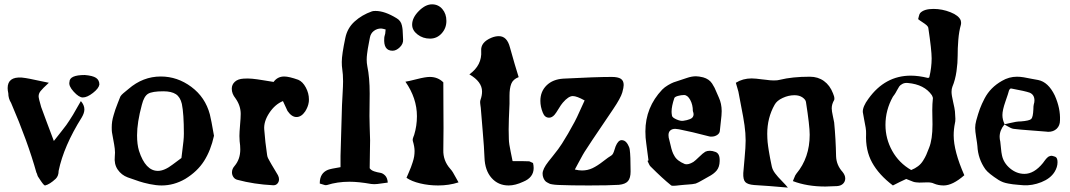

<svg xmlns="http://www.w3.org/2000/svg" viewBox="-20 -851 4909 881"><path d="M369.1 -506.8Q298.8 -506.8 298.8 -475.1Q293.9 -457 318.1 -430.4Q342.3 -403.8 359.9 -403.8Q379.9 -403.8 406.5 -424.6Q433.1 -445.3 436 -462.9Q436 -483.4 420.7 -493.7Q405.3 -503.9 369.1 -506.8ZM204.1 -471.2Q189 -474.1 161.9 -480Q134.8 -485.8 116.5 -489.5Q98.1 -493.2 80.1 -495.1Q15.1 -499.5 15.1 -446.8Q15.1 -436 18.1 -422.9Q18.1 -398.9 30.8 -378.9Q107.4 -201.2 147 -59.1Q148.9 -56.6 150.9 -49.6Q152.8 -42.5 154.8 -40Q156.2 -38.1 160.6 -31.2Q165 -24.4 168 -20Q170.9 -15.6 174.8 -10.5Q178.7 -5.4 181.6 -2.7Q184.6 0 187 0Q208 -4.9 235.8 -30.8Q249 -43.9 249 -66.9Q272.5 -180.7 355 -312Q367.2 -332.5 367.2 -349.1Q367.2 -368.7 351.1 -387.2Q345.2 -377.4 334.2 -357.9Q323.2 -338.4 314.9 -324.2Q306.6 -310.1 298.8 -298.8Q288.1 -280.8 262.5 -249Q236.8 -217.3 227.1 -204.1Q213.9 -238.3 194.1 -291.7Q174.3 -345.2 168.9 -359.9Q157.2 -399.4 157.2 -409.2Q157.2 -421.9 166.3 -433.3Q175.3 -444.8 204.1 -471.2Z M961.9 -228Q949.2 -301.8 942.9 -326.2Q921.9 -404.8 857.9 -452.4Q793.9 -500 717.8 -500Q635.7 -500 569.8 -442.9Q565.9 -439.5 555.2 -430.9Q544.4 -422.4 538.1 -415.8Q531.7 -409.2 529.8 -401.9Q527.8 -396.5 520 -377Q512.2 -357.4 509.3 -348.4Q506.3 -339.4 501.5 -323.2Q496.6 -307.1 494.6 -293.5Q492.7 -279.8 492.7 -266.1Q492.7 -251 493.7 -244.1Q495.1 -233.4 499.8 -210.2Q504.4 -187 506.6 -168.7Q508.8 -150.4 506.8 -133.8Q502.9 -98.1 520 -73Q537.1 -47.9 565.9 -37.1Q602.1 -24.4 619.4 -18.6Q636.7 -12.7 666.7 -6.3Q696.8 0 721.7 0Q777.8 0 829.6 -29.8Q885.7 -64 916.5 -112.5Q947.3 -161.1 961.9 -228ZM812.5 -126 772.5 -96.2Q734.4 -66.9 704.6 -66.9Q647.5 -66.9 617.7 -159.2Q608.9 -188.5 608.9 -230Q608.9 -289.1 630.9 -370.1Q640.6 -409.2 659.4 -420.7Q678.2 -432.1 729.5 -432.1Q766.6 -432.1 786.9 -418.9Q807.1 -405.8 814.5 -374Q823.7 -328.6 823.7 -237.8Q823.7 -221.7 821.8 -203.4Q819.8 -185.1 816.9 -162.1Q814 -139.2 812.5 -126Z M1235.4 -475.1Q1222.2 -477.1 1190.2 -482.4Q1158.2 -487.8 1137.7 -489.7Q1117.2 -491.7 1097.7 -490.2Q1071.8 -488.8 1057.6 -475.8Q1043.5 -462.9 1043.5 -443.8Q1043.5 -420.9 1060.5 -399.9Q1084.5 -366.2 1084.5 -328.1Q1084.5 -311 1081.5 -277.3Q1078.6 -243.7 1078.6 -227.1Q1078.6 -210.9 1079.6 -203.1Q1082.5 -183.6 1082.5 -165Q1082.5 -120.6 1056.6 -89.8Q1044.4 -76.2 1044.4 -60.1Q1044.4 -48.3 1051 -38.6Q1057.6 -28.8 1069.3 -25.9Q1145.5 -5.4 1232.4 -1Q1244.6 0 1252.4 -8.1Q1260.3 -16.1 1260.3 -28.8Q1260.3 -37.1 1255.4 -46.9Q1250.5 -56.2 1240.5 -72Q1230.5 -87.9 1226.6 -95.2Q1224.6 -99.1 1218.8 -108.9Q1212.9 -118.7 1209.7 -125.7Q1206.5 -132.8 1205.6 -140.1Q1196.8 -198.2 1192.4 -257.8Q1189.9 -293.9 1215.8 -333Q1241.7 -372.1 1278.3 -387.2Q1295.4 -349.1 1299.3 -341.8Q1318.4 -314 1340.3 -314Q1362.8 -314 1380.4 -339.8Q1393.6 -360.8 1396.5 -380.9Q1397.5 -384.8 1397.5 -395Q1397.5 -422.9 1383.3 -449.5Q1369.1 -476.1 1348.6 -484.9Q1306.2 -500 1284.2 -500Q1253.4 -500 1235.4 -475.1Z M1676.3 -79.1Q1676.3 -100.6 1677.2 -143.3Q1678.2 -186 1678.2 -207Q1678.2 -227.1 1676.3 -269Q1675.3 -286.1 1675.3 -318.8Q1675.3 -335.9 1675.8 -370.1Q1676.3 -404.3 1676.3 -421.9Q1676.3 -495.6 1665.5 -546.9Q1662.6 -561.5 1662.6 -577.1Q1662.6 -588.9 1664.3 -603Q1666 -617.2 1667.7 -627.2Q1669.4 -637.2 1672.6 -653.8Q1675.8 -670.4 1677.2 -678.2Q1680.7 -697.8 1695.3 -709Q1710 -720.2 1728.5 -720.2Q1733.9 -720.2 1749.5 -715.8Q1749 -712.9 1748.5 -706.3Q1748 -699.7 1747.6 -696.8Q1747.1 -694.3 1745.1 -687.5Q1743.2 -680.7 1743.2 -676.8Q1738.8 -618.2 1781.2 -618.2Q1798.3 -618.2 1814.7 -634.3Q1831.1 -650.4 1829.6 -669.9Q1829.1 -676.8 1828.6 -690.9Q1828.1 -705.1 1827.4 -713.9Q1826.7 -722.7 1824.2 -733.9Q1821.8 -745.1 1815.7 -753.4Q1809.6 -761.7 1800.3 -767.1Q1745.6 -800.8 1703.1 -800.8Q1691.4 -800.8 1686.5 -798.8Q1640.6 -782.7 1607.2 -752.4Q1573.7 -722.2 1564.5 -676.8Q1548.3 -600.1 1548.3 -566.9Q1548.3 -546.4 1550.3 -535.2Q1554.2 -509.8 1554.2 -478Q1554.2 -458 1552 -420.9Q1549.8 -383.8 1549.3 -369.1Q1548.3 -330.1 1545.9 -252.7Q1543.5 -175.3 1542.5 -136.2V-84Q1497.6 -76.7 1484.9 -71.8Q1447.3 -56.6 1447.3 -10.7Q1447.3 -9.8 1447.3 -8.8Q1451.7 -7.8 1459.7 -5.1Q1467.8 -2.4 1470.9 -1.7Q1474.1 -1 1480.5 -2Q1527.8 -17.1 1583.5 -17.1Q1625.5 -17.1 1683.6 -6.8Q1688.5 -5.9 1697.3 -5.9Q1709 -5.9 1730.7 -9.3Q1752.4 -12.7 1759.3 -13.2Q1757.8 -34.7 1747.1 -45.7Q1736.3 -56.6 1723.9 -58.3Q1711.4 -60.1 1697.3 -64.7Q1683.1 -69.3 1676.3 -79.1Z M1953.1 -673.8Q1984.9 -673.8 2006.6 -697.8Q2028.3 -721.7 2028.3 -754.9Q2028.3 -787.6 2009.8 -809.3Q1991.2 -831.1 1962.4 -831.1Q1932.1 -831.1 1901.6 -800.3Q1871.1 -769.5 1871.1 -737.8Q1871.1 -711.9 1895.8 -692.9Q1920.4 -673.8 1953.1 -673.8ZM2084 -14.2Q2078.6 -22.9 2071.3 -36.9Q2064 -50.8 2058.1 -60.3Q2052.2 -69.8 2045.4 -77.1Q2012.7 -114.3 2014.2 -163.1Q2015.1 -196.3 2015.1 -263.2Q2015.1 -296.4 2014.6 -366.2Q2014.2 -436 2014.2 -473.1Q1989.3 -498 1952.1 -498Q1932.1 -498 1893.1 -488Q1854 -478 1840.3 -476.1Q1893.1 -400.4 1893.1 -317.9Q1893.1 -273.4 1880.4 -231.9Q1879.9 -231 1876.7 -222.4Q1873.5 -213.9 1873.8 -212.9Q1874 -211.9 1874 -205.1Q1882.3 -177.7 1882.3 -158.2Q1882.3 -146 1880.4 -133.5Q1878.4 -121.1 1873.5 -106.4Q1868.7 -91.8 1865.7 -83.7Q1862.8 -75.7 1855 -57.9Q1847.2 -40 1845.2 -35.2Q1868.2 -19 1907.7 -9.5Q1947.3 0 1990.2 0Q2040.5 0 2084 -14.2Z M2332 -111.8Q2331.1 -118.7 2323.2 -155Q2315.4 -191.4 2314.9 -211.9Q2314 -227.1 2314 -256.8Q2314 -294.9 2317.9 -375V-412.1Q2317.9 -445.3 2325.9 -466.3Q2334 -487.3 2359.9 -497.1Q2343.3 -549.3 2319.8 -633.8Q2306.6 -685.1 2269 -685.1Q2252.9 -685.1 2235.8 -678.2Q2184.6 -657.2 2188 -617.2Q2192.4 -551.8 2133.8 -509.8Q2191.9 -476.1 2191.9 -431.2Q2191.9 -412.6 2185.1 -394Q2183.1 -388.2 2183.1 -382.8Q2183.1 -379.4 2183.6 -375Q2184.1 -370.6 2184.8 -365.2Q2185.5 -359.9 2186 -356.9Q2188 -330.1 2194.8 -250.5Q2201.7 -170.9 2203.1 -127.9Q2205.1 -68.8 2235.6 -34.4Q2266.1 0 2314 0Q2344.2 0 2380.9 -17.1Q2428.7 -36.6 2428.7 -80.1Q2428.7 -91.3 2425.8 -103Q2410.2 -110.8 2408.7 -110.8Q2388.7 -111.8 2332 -111.8Z M2617.7 -73.2Q2623.5 -83.5 2634.5 -104.5Q2645.5 -125.5 2654.1 -140.4Q2662.6 -155.3 2671.4 -168Q2692.9 -201.7 2734.6 -262.9Q2776.4 -324.2 2793.5 -350.1Q2828.1 -401.4 2835.4 -426.8Q2841.8 -449.7 2841.8 -460.9Q2841.8 -481 2828.6 -489.5Q2815.4 -498 2786.6 -498Q2713.9 -498 2565.4 -490.2Q2516.6 -487.3 2488 -459.2Q2459.5 -431.2 2459.5 -388.2Q2459.5 -361.3 2470.7 -334Q2479.5 -311 2499.5 -311Q2512.7 -311 2524.4 -324.2Q2531.2 -332 2543 -351.6Q2554.7 -371.1 2562.5 -379.9Q2588.4 -410.2 2608.4 -410.2Q2626.5 -410.2 2662.6 -390.1Q2656.7 -378.4 2641.6 -344.2Q2626.5 -310.1 2616.7 -292Q2585.9 -234.4 2558.6 -191.9Q2550.3 -178.7 2541 -166.3Q2531.7 -153.8 2516.1 -134.3Q2500.5 -114.7 2496.6 -109.9Q2469.7 -75.7 2469.7 -54.2Q2469.7 -43.5 2473.6 -34.2Q2476.6 -27.3 2480.5 -22.2Q2484.4 -17.1 2490.7 -13.9Q2497.1 -10.7 2501 -8.5Q2504.9 -6.3 2513.9 -5.1Q2522.9 -3.9 2526.1 -3.4Q2529.3 -2.9 2540 -2.4Q2550.8 -2 2552.7 -2Q2595.7 0 2682.6 0Q2773.9 0 2819.8 -2.9Q2849.6 -5.9 2861.6 -20Q2873.5 -34.2 2873.5 -64Q2873.5 -137.7 2869.6 -164.1Q2868.2 -175.8 2860.8 -188.2Q2853.5 -200.7 2844.7 -205.1Q2838.9 -208 2832.5 -208Q2816.4 -208 2804.7 -179.2Q2803.2 -175.8 2799.8 -164.3Q2796.4 -152.8 2793 -146.5Q2789.6 -140.1 2784.7 -137.2Q2773.4 -130.9 2747.1 -110.4Q2720.7 -89.8 2698.5 -79.3Q2676.3 -68.8 2650.4 -68.8Q2635.7 -68.8 2617.7 -73.2Z M2955.6 -115.2 2951.2 -112.8Q2952.6 -109.9 2955.1 -104Q2957.5 -98.1 2960.2 -93.5Q2962.9 -88.9 2966.3 -85.9Q3020.5 -31.7 3057.6 -2Q3059.1 0 3062 0.7Q3064.9 1.5 3067.4 1.5Q3069.8 1.5 3074.5 1.2Q3079.1 1 3080.6 1Q3086.4 0.5 3099.1 -1Q3111.8 -2.4 3118.7 -2.9Q3124.5 -3.4 3135.7 -4.2Q3147 -4.9 3155.8 -5.9Q3164.6 -6.8 3172.4 -8.8Q3184.1 -13.2 3204.8 -25.4Q3225.6 -37.6 3230.5 -40Q3255.4 -52.7 3268.6 -68.8Q3281.7 -85 3282.2 -111.8Q3283.7 -146 3263.2 -153.8Q3249 -159.2 3237.3 -159.2Q3225.1 -159.2 3216.3 -154.8Q3205.6 -148.4 3188.2 -131.3Q3170.9 -114.3 3161.6 -107.9Q3138.2 -93.8 3122.6 -98.1Q3085.9 -113.3 3074.2 -136.2Q3068.4 -145.5 3064.5 -157Q3060.5 -168.5 3056.9 -185.1Q3053.2 -201.7 3051.3 -208Q3047.4 -219.7 3047.4 -231Q3047.4 -245.1 3055.7 -252.4Q3064 -259.8 3078.6 -259.8Q3083.5 -259.8 3095.2 -257.8Q3152.8 -246.6 3234.4 -225.1Q3237.3 -224.1 3244.6 -224.1Q3259.8 -224.1 3271.2 -231.9Q3282.7 -239.7 3283.2 -252Q3283.7 -262.7 3287.6 -293.2Q3291.5 -323.7 3291.5 -340.8Q3291.5 -375.5 3278.3 -403.8Q3274.4 -411.6 3268.8 -425.5Q3263.2 -439.5 3258.8 -448.2Q3254.4 -457 3247.6 -467.5Q3240.7 -478 3230.5 -485.1Q3220.2 -492.2 3206.5 -496.1Q3186 -501 3173.3 -501Q3153.8 -501 3131.3 -493.2Q3123.5 -490.2 3102.3 -483.6Q3081.1 -477.1 3070.8 -473.1Q3060.5 -469.2 3045.2 -460.2Q3029.8 -451.2 3018.6 -439.9Q2941.4 -358.4 2941.4 -248Q2941.4 -217.8 2945.3 -193.8Q2947.3 -181.2 2950.4 -154.5Q2953.6 -127.9 2955.6 -115.2ZM3159.2 -341.8Q3162.6 -331.5 3162.6 -327.1Q3162.6 -318.8 3158.4 -313.2Q3154.3 -307.6 3145.8 -304.4Q3137.2 -301.3 3131.6 -299.8Q3126 -298.3 3116.2 -296.9Q3103.5 -294.4 3084.2 -303Q3064.9 -311.5 3063.5 -319.8Q3061.5 -331.5 3061.5 -337.9Q3061.5 -363.8 3074.2 -400.9Q3076.2 -406.7 3090.8 -410.9Q3105.5 -415 3118.7 -415Q3134.8 -415 3147 -392.8Q3159.2 -370.6 3159.2 -341.8Z M3595.2 9.8Q3586.4 -1.5 3567.4 -20.8Q3548.3 -40 3536.6 -55.7Q3524.9 -71.3 3521.5 -86.9Q3521 -89.8 3517.8 -104.7Q3514.6 -119.6 3513.9 -124Q3513.2 -128.4 3510.7 -141.8Q3508.3 -155.3 3507.3 -161.6Q3506.3 -168 3504.6 -179.7Q3502.9 -191.4 3502.2 -199.2Q3501.5 -207 3501 -217.3Q3500.5 -227.5 3500.5 -236.8Q3500.5 -310.5 3534.2 -370.1Q3544.4 -389.2 3571.3 -401.6Q3598.1 -414.1 3625.5 -414.1Q3647.9 -414.1 3662.6 -403.8Q3676.8 -393.6 3678.2 -382.8Q3695.3 -273.9 3695.3 -232.9Q3695.3 -127.4 3634.3 -54.2Q3631.3 -50.8 3628.9 -45.9Q3626.5 -41 3623.5 -33Q3620.6 -24.9 3618.2 -20Q3683.1 4.9 3767.6 4.9Q3785.2 4.9 3821.3 2.9Q3838.9 1.5 3848.6 -8.3Q3858.4 -18.1 3858.4 -32.2Q3858.4 -46.9 3846.2 -62Q3817.9 -93.3 3816.4 -133.8Q3814.9 -213.4 3807.6 -289.1Q3806.6 -296.4 3801.5 -319.1Q3796.4 -341.8 3796.4 -354Q3796.4 -373 3807.6 -392.1Q3808.6 -394 3808.6 -398.9Q3808.6 -408.2 3802.2 -422.9Q3788.1 -459.5 3760.7 -479.2Q3733.4 -499 3696.3 -499Q3615.2 -499 3558.6 -484.9Q3548.8 -481.9 3531.2 -481.9Q3514.6 -481.9 3494.6 -484.9Q3487.3 -485.4 3474.4 -487.1Q3461.4 -488.8 3450.2 -490Q3439 -491.2 3429.2 -491.2Q3388.2 -491.2 3356.4 -471.2Q3358.4 -463.4 3362.5 -450.2Q3366.7 -437 3368.2 -430.2Q3371.6 -409.7 3381.3 -361.1Q3391.1 -312.5 3396.2 -276.4Q3401.4 -240.2 3401.4 -206.1Q3401.4 -177.2 3396.5 -124.3Q3391.6 -71.3 3390.6 -57.1Q3389.2 -26.9 3399.9 -15.6Q3410.6 -4.4 3440.4 -2Q3502.4 1.5 3595.2 9.8Z M4404.8 -46.9Q4356 -157.7 4356 -230Q4356 -257.8 4361.8 -286.1Q4363.8 -292 4363.8 -306.2Q4363.8 -315.4 4361.8 -339.8Q4360.8 -352.1 4353.5 -383.3Q4346.2 -414.6 4346.2 -429.2Q4346.2 -443.8 4350.1 -453.1Q4363.3 -484.4 4368.9 -523.9Q4374.5 -563.5 4374.3 -595.5Q4374 -627.4 4377.2 -667.5Q4380.4 -707.5 4389.2 -737.8Q4390.1 -739.7 4390.1 -745.1Q4390.1 -750 4388.2 -757.8Q4379.4 -779.8 4341.3 -794.9Q4303.2 -810.1 4263.2 -810.1Q4219.7 -810.1 4202.1 -791Q4198.7 -787.1 4196 -775.6Q4193.4 -764.2 4192.9 -763.2Q4199.2 -757.8 4212.2 -749.5Q4225.1 -741.2 4231.9 -735.1Q4238.8 -729 4239.7 -722.2Q4254.9 -620.6 4254.9 -583Q4254.9 -541.5 4244.1 -496.1L4238.8 -493.2Q4194.8 -503.9 4159.2 -503.9Q4041 -503.9 3964.8 -397.9Q3938 -361.8 3939 -336.9Q3940.9 -322.8 3945.3 -301.8Q3949.7 -280.8 3952.1 -265.4Q3954.6 -250 3954.1 -236.8Q3950.7 -161.6 3981.7 -105.2Q4012.7 -48.8 4077.1 0Q4111.8 -18.1 4138.2 -29.8Q4144 -27.8 4153.6 -23.7Q4163.1 -19.5 4170.4 -17.1Q4177.7 -14.6 4185.1 -14.2Q4189.9 -13.2 4198.7 -13.2Q4205.6 -13.2 4217.8 -13.7Q4230 -14.2 4235.8 -14.2Q4254.4 -14.2 4265.1 -8.8Q4285.6 0 4310.1 0Q4351.1 0 4404.8 -46.9ZM4161.1 -70.8Q4105 -103 4074 -158.7Q4043 -214.4 4043 -277.8Q4043 -346.2 4077.1 -407.2Q4077.6 -408.2 4085 -418Q4088.9 -423.3 4095.2 -435.5Q4101.6 -447.8 4106.2 -454.3Q4110.8 -460.9 4121.3 -466.3Q4131.8 -471.7 4146 -470.2Q4221.7 -463.4 4255.9 -414.1Q4261.2 -403.3 4260.7 -400.9Q4257.8 -374 4257.8 -345.2Q4257.8 -334 4258.3 -312.5Q4258.8 -291 4258.8 -279.8Q4258.8 -211.4 4243.2 -172.9Q4235.4 -152.3 4230.2 -140.6Q4225.1 -128.9 4215.6 -113.8Q4206.1 -98.6 4192.6 -88.4Q4179.2 -78.1 4161.1 -70.8Z M4630.9 -259.8Q4624.5 -260.7 4617.7 -263.9Q4610.8 -267.1 4602.3 -272.2Q4593.8 -277.3 4588.9 -279.8Q4566.9 -253.4 4566.9 -223.1Q4566.9 -212.9 4569.8 -201.2Q4570.8 -195.3 4572.8 -172.9Q4574.7 -150.4 4577.6 -138.2Q4585 -103 4615 -78.1Q4645 -53.2 4680.7 -53.2Q4725.1 -53.2 4765.6 -103Q4767.1 -105 4771.5 -111.1Q4775.9 -117.2 4777.6 -119.1Q4779.3 -121.1 4783.2 -125.5Q4787.1 -129.9 4790 -131.6Q4793 -133.3 4797.1 -134.8Q4801.3 -136.2 4805.7 -136.2Q4808.6 -136.2 4821.8 -131.8Q4832.5 -127.4 4832.5 -106.9Q4832.5 -84 4818.8 -62Q4799.8 -31.7 4758.1 -15.1Q4716.3 1.5 4675.8 -1Q4670.9 -1.5 4652.8 -2.9Q4634.8 -4.4 4627.4 -5.4Q4620.1 -6.3 4606.4 -8.8Q4592.8 -11.2 4582.5 -15.1Q4572.3 -19 4562.5 -24.9Q4516.1 -54.7 4501.5 -74.2Q4467.8 -121.6 4464.8 -181.2Q4463.9 -192.4 4459.2 -220.7Q4454.6 -249 4454.6 -264.2Q4454.6 -279.3 4459.5 -297.9Q4468.3 -330.1 4476.3 -351.8Q4484.4 -373.5 4497.8 -399.2Q4511.2 -424.8 4531 -444.8Q4550.8 -464.8 4577.6 -480Q4609.9 -499 4646.5 -499Q4661.1 -499 4677.5 -496.3Q4693.8 -493.7 4713.1 -489.5Q4732.4 -485.4 4743.7 -483.9Q4790 -474.6 4819.8 -413.1Q4846.2 -354 4843.8 -298.8Q4843.8 -274.9 4828.9 -260.5Q4814 -246.1 4789.6 -246.1Q4788.1 -246.1 4784.9 -246.6Q4781.7 -247.1 4779.8 -247.1Q4759.8 -249 4708.7 -252.7Q4657.7 -256.3 4630.9 -259.8ZM4609.9 -436Q4607.4 -424.8 4593.5 -385.3Q4579.6 -345.7 4579.6 -323.2Q4579.6 -301.8 4589.8 -280.8Q4596.7 -282.2 4613 -286.1Q4629.4 -290 4641.4 -292Q4653.3 -293.9 4664.6 -293.9Q4703.1 -296.9 4711.7 -304.9Q4720.2 -313 4721.7 -350.1Q4721.7 -365.2 4723.6 -372.1Q4726.6 -380.9 4726.6 -390.1Q4726.6 -416.5 4704.6 -425.8Q4684.1 -433.1 4620.6 -444.8Q4614.7 -446.3 4609.9 -436Z"/></svg>

Font: Sonetni venez
Style: Regular
Weight: 400
Designer: Alja Herlah
Foundry: Type Salon
Version: Version 1.000;hotconv 1.0.109;makeotfexe 2.5.65596